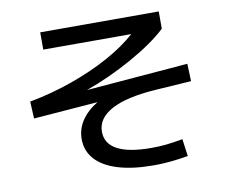

<svg xmlns="http://www.w3.org/2000/svg" viewBox="-76 -781 1015 866"><g transform="rotate(-10 432.0 -348.0)"><path d="M260.7 -180.7Q260.7 -225.6 285.9 -264.2Q311 -302.7 359.9 -332.5L65.4 -309.6L61.5 -387.7Q161.1 -406.2 256.1 -439.7Q351.1 -473.1 430.4 -516.6Q509.8 -560.1 563 -608.4H160.2V-687.5H703.1V-608.4Q643.1 -551.8 537.1 -492.4Q431.2 -433.1 322.8 -394.5L789.1 -432.6L792 -352.5L629.9 -341.8Q494.1 -333 425.3 -296.1Q356.4 -259.3 356.4 -197.3Q356.4 -142.6 408.7 -114.7Q460.9 -86.9 564.5 -86.9Q599.6 -86.9 632.3 -90.3Q665 -93.8 708 -101.6L718.8 -22.5Q675.8 -15.1 638.4 -11.5Q601.1 -7.8 560.5 -7.8Q465.3 -7.8 398.2 -28.1Q331.1 -48.3 295.9 -87.2Q260.7 -126 260.7 -180.7Z"/></g></svg>

Font: Pretendard GOV Medium
Style: Regular
Weight: 500
Designer: Base glyphs from Inter by Rasmus Andersson; Hangeul glyphs from Noto Sans CJK(Source Han Sans) by Jang Soo-young and Kan
Foundry: Kil Hyung-jin
Version: Version 1.309